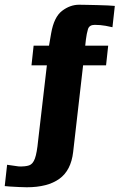

<svg xmlns="http://www.w3.org/2000/svg" viewBox="-99 -649 515 811"><path d="M14 142Q1 142 -19 141Q-39 140 -56 139Q-73 138 -79 137L-69 47L-20 54Q8 55 24 49.5Q40 44 48.5 20.5Q57 -3 62 -55L99 -373H34L43 -456H108L117 -508Q129 -577 163 -603Q197 -629 235 -629Q245 -629 266.5 -628.5Q288 -628 312 -627.5Q336 -627 356.5 -626Q377 -625 386 -624L376 -534Q369 -536 347 -540Q325 -544 301 -544Q278 -544 272.5 -525.5Q267 -507 264 -483L261 -456H358L349 -373H252L210 -7Q201 71 151.5 106.5Q102 142 14 142Z"/></svg>

Font: Alumni Sans Black
Style: Regular
Weight: 900
Designer: Robert E. Leuschke
Foundry: Robert E. Leuschke
Version: Version 1.018